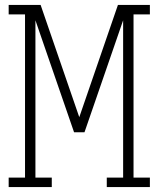

<svg xmlns="http://www.w3.org/2000/svg" viewBox="-20 -755 640 775"><path d="M15 0V-38H81V-697H15V-735H144L300 -282L456 -735H585V-697H519V-38H585V0H411V-38H477V-673L321 -221H279L123 -673V-38H189V0Z"/></svg>

Font: Iosevka Curly Slab XLtEx
Style: Regular
Weight: 200
Width: 7
Monospace: yes
Designer: Belleve Invis
Foundry: Belleve Invis
Version: Version 11.1.0; ttfautohint (v1.8.3)